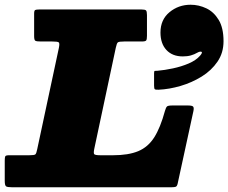

<svg xmlns="http://www.w3.org/2000/svg" viewBox="-70 -790 963 810"><path d="M607 -653Q607 -606 632.2 -579Q657.5 -552 701 -552Q720.5 -552 735.2 -556.2Q750 -560.5 762 -567.5Q773.5 -574 779.8 -571.5Q786 -569 774 -555Q757 -535.5 726 -522.2Q695 -509 659.5 -501.5Q624 -494 595 -491.5Q587 -491 583.5 -491Q580 -491 580 -482V-429Q580 -416 583.2 -413.5Q586.5 -411 599.5 -411.5Q644 -413.5 691.8 -427.5Q739.5 -441.5 780.8 -467Q822 -492.5 847.5 -529.8Q873 -567 873 -616Q873 -672.5 852.5 -706.2Q832 -740 800.2 -755Q768.5 -770 734 -770Q683 -770 645 -738.5Q607 -707 607 -653ZM-50 -27.5Q-50 -8 -44.5 -4Q-39 0 -20 0H653Q666.5 0 671.8 -2.2Q677 -4.5 679.5 -15.5L746 -321.5Q749 -336 744.5 -340.5Q740 -345 723 -345H657Q639 -345 634.5 -340.8Q630 -336.5 626 -322.5Q606.5 -251 580.5 -210.2Q554.5 -169.5 513 -152.2Q471.5 -135 406 -135H354Q330.5 -135 327.2 -140Q324 -145 328 -163.5L418.5 -588.5Q422.5 -607.5 427.2 -611.2Q432 -615 455 -615H529Q543.5 -615 546.8 -619.5Q550 -624 550 -639V-726.5Q550 -742 546 -746Q542 -750 527 -750H96Q83 -750 78.5 -747.8Q74 -745.5 74 -732.5V-637.5Q74 -621 79.2 -618Q84.5 -615 101 -615H149Q172.5 -615 177.5 -611.5Q182.5 -608 178.5 -588.5L87 -160.5Q83.5 -142.5 79.2 -138.8Q75 -135 53 -135H-32Q-45.5 -135 -47.8 -130.5Q-50 -126 -50 -112.5Z"/></svg>

Font: Besley Black
Style: Italic
Weight: 900
Italic angle: -13°
Designer: Owen Earl
Foundry: indestructible type*
Version: Version 2.001